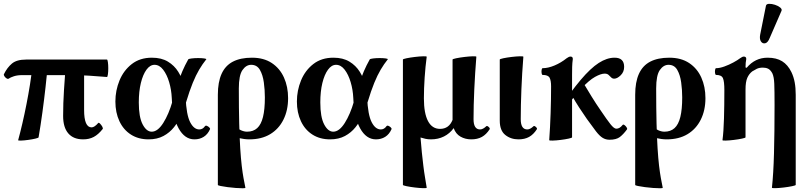

<svg xmlns="http://www.w3.org/2000/svg" viewBox="-25 -733 4303 1025"><path d="M21 -313Q17 -310 10 -314.5Q3 -319 -1.5 -326Q-6 -333 -4 -337Q13 -372 38.5 -393.5Q64 -415 114 -415H546Q549 -415 551 -401Q553 -387 553 -368.5Q553 -350 551 -336Q549 -322 546 -322Q498 -326 450.5 -329Q403 -332 356 -332H94Q68 -332 49.5 -326Q31 -320 21 -313ZM72 15Q83 -25 94.5 -74.5Q106 -124 116.5 -177.5Q127 -231 135 -281.5Q143 -332 147 -373L229 -372Q225 -330 218 -267Q211 -204 201.5 -134Q192 -64 181 0Q181 3 164 7Q147 11 125 14Q103 17 87 17.5Q71 18 72 15ZM419 11Q367 11 339.5 -21Q312 -53 312 -114Q312 -182 316.5 -251Q321 -320 326 -388H424V-146Q424 -53 464 -53Q479 -53 499 -76Q502 -80 509 -73Q516 -66 521 -57Q526 -48 523 -44Q500 -15 475.5 -2Q451 11 419 11Z M768 11Q714 11 674 -14.5Q634 -40 612.5 -86Q591 -132 591 -191Q591 -250 613 -303.5Q635 -357 678.5 -391Q722 -425 786 -425Q837 -425 871.5 -404Q906 -383 926.5 -350Q947 -317 956 -280Q965 -243 966 -212Q970 -120 990 -81Q1010 -42 1039 -42Q1057 -42 1069 -59Q1073 -64 1080 -61Q1087 -58 1092.5 -52.5Q1098 -47 1096 -43Q1084 -16 1062.5 -2.5Q1041 11 1013 11Q961 11 928.5 -48Q896 -107 892 -210Q890 -254 878 -294.5Q866 -335 846 -361Q826 -387 800 -387Q776 -387 757 -361Q738 -335 727 -290Q716 -245 716 -186Q716 -108 736.5 -69Q757 -30 785 -30Q817 -30 846.5 -76.5Q876 -123 896 -193Q912 -245 923.5 -283Q935 -321 948.5 -352.5Q962 -384 980 -416Q982 -419 998 -421Q1014 -423 1033 -423Q1052 -423 1065.5 -421Q1079 -419 1076 -416Q1056 -391 1038.5 -361.5Q1021 -332 1004 -290.5Q987 -249 968 -186Q958 -152 942.5 -117.5Q927 -83 904 -54Q881 -25 847.5 -7Q814 11 768 11Z M1285 269Q1286 272 1271 272Q1256 272 1234 270.5Q1212 269 1190 266Q1168 263 1153 260Q1138 257 1138 254V-227Q1138 -295 1158 -339Q1178 -383 1218.5 -404Q1259 -425 1320 -425Q1383 -425 1426 -396.5Q1469 -368 1491 -319Q1513 -270 1513 -209Q1513 -144 1488 -94Q1463 -44 1417 -16.5Q1371 11 1306 11Q1280 11 1247.5 3.5Q1215 -4 1189 -27L1226 -71Q1243 -46 1260.5 -38Q1278 -30 1294 -30Q1327 -30 1348 -49Q1369 -68 1379 -108.5Q1389 -149 1389 -213Q1389 -253 1383.5 -293Q1378 -333 1362.5 -360Q1347 -387 1316 -387Q1289 -387 1269.5 -359Q1250 -331 1250 -261Q1250 -152 1252 -74Q1254 4 1257.5 59Q1261 114 1265.5 152Q1270 190 1275 217.5Q1280 245 1285 269Z M1737 11Q1683 11 1643 -14.5Q1603 -40 1581.5 -86Q1560 -132 1560 -191Q1560 -250 1582 -303.5Q1604 -357 1647.5 -391Q1691 -425 1755 -425Q1806 -425 1840.5 -404Q1875 -383 1895.5 -350Q1916 -317 1925 -280Q1934 -243 1935 -212Q1939 -120 1959 -81Q1979 -42 2008 -42Q2026 -42 2038 -59Q2042 -64 2049 -61Q2056 -58 2061.5 -52.5Q2067 -47 2065 -43Q2053 -16 2031.5 -2.5Q2010 11 1982 11Q1930 11 1897.5 -48Q1865 -107 1861 -210Q1859 -254 1847 -294.5Q1835 -335 1815 -361Q1795 -387 1769 -387Q1745 -387 1726 -361Q1707 -335 1696 -290Q1685 -245 1685 -186Q1685 -108 1705.5 -69Q1726 -30 1754 -30Q1786 -30 1815.5 -76.5Q1845 -123 1865 -193Q1881 -245 1892.5 -283Q1904 -321 1917.5 -352.5Q1931 -384 1949 -416Q1951 -419 1967 -421Q1983 -423 2002 -423Q2021 -423 2034.5 -421Q2048 -419 2045 -416Q2025 -391 2007.5 -361.5Q1990 -332 1973 -290.5Q1956 -249 1937 -186Q1927 -152 1911.5 -117.5Q1896 -83 1873 -54Q1850 -25 1816.5 -7Q1783 11 1737 11Z M2253 269Q2253 272 2234 271.5Q2215 271 2190 268Q2165 265 2145.5 261Q2126 257 2126 254V-415Q2126 -418 2145.5 -422Q2165 -426 2190 -429Q2215 -432 2234 -432.5Q2253 -433 2253 -430Q2246 -378 2242 -319Q2238 -260 2238 -208Q2238 -128 2260 -86.5Q2282 -45 2324 -45Q2372 -45 2391 -93V-415Q2391 -418 2410.5 -422Q2430 -426 2455 -429Q2480 -432 2499 -432.5Q2518 -433 2518 -430Q2511 -343 2507 -256Q2503 -169 2503 -97Q2503 -42 2538 -42Q2553 -42 2571 -59Q2575 -63 2583.5 -55.5Q2592 -48 2589 -43Q2571 -15 2547.5 -2Q2524 11 2491 11Q2459 11 2433.5 -3.5Q2408 -18 2397 -49Q2376 -20 2345 -4.5Q2314 11 2276 11Q2260 11 2246 8Q2232 5 2220 1Q2223 43 2227 80.5Q2231 118 2235 151.5Q2239 185 2244 214Q2249 243 2253 269Z M2743 11Q2702 11 2672.5 -12.5Q2643 -36 2643 -89V-415Q2643 -418 2662 -422Q2681 -426 2706 -429Q2731 -432 2750 -432.5Q2769 -433 2769 -430Q2762 -343 2758.5 -256Q2755 -169 2755 -97Q2755 -42 2790 -42Q2805 -42 2823 -59Q2827 -63 2835.5 -55.5Q2844 -48 2841 -43Q2823 -15 2799.5 -2Q2776 11 2743 11Z M2907 15Q2912 -53 2914.5 -128.5Q2917 -204 2917 -272Q2917 -303 2909 -318Q2901 -333 2872 -333Q2868 -333 2866.5 -342Q2865 -351 2866.5 -360Q2868 -369 2872 -369Q2901 -369 2935.5 -383.5Q2970 -398 3000 -422Q3007 -427 3011.5 -429Q3016 -431 3021 -431Q3033 -431 3033 -418Q3030 -397 3029.5 -375.5Q3029 -354 3029 -333V0Q3029 3 3010.5 7Q2992 11 2968 14Q2944 17 2925.5 17.5Q2907 18 2907 15ZM2970 -120 2953 -140Q3022 -244 3075 -306.5Q3128 -369 3171.5 -397Q3215 -425 3256 -425Q3307 -425 3307 -376Q3307 -349 3288.5 -331Q3270 -313 3254 -313Q3244 -313 3237.5 -320Q3231 -327 3223.5 -333.5Q3216 -340 3203 -340Q3183 -340 3151.5 -322.5Q3120 -305 3075.5 -257.5Q3031 -210 2970 -120ZM3229 13Q3209 13 3192.5 3Q3176 -7 3157 -31.5Q3138 -56 3108 -98Q3087 -128 3066.5 -159.5Q3046 -191 3029 -222L3087 -294Q3109 -257 3133 -218Q3157 -179 3182 -143Q3215 -94 3234 -70Q3253 -46 3265 -46Q3274 -46 3282 -50.5Q3290 -55 3299 -66Q3302 -70 3308.5 -65.5Q3315 -61 3320 -53.5Q3325 -46 3322 -42Q3303 -16 3284 -1.5Q3265 13 3229 13Z M3513 269Q3514 272 3499 272Q3484 272 3462 270.5Q3440 269 3418 266Q3396 263 3381 260Q3366 257 3366 254V-227Q3366 -295 3386 -339Q3406 -383 3446.5 -404Q3487 -425 3548 -425Q3611 -425 3654 -396.5Q3697 -368 3719 -319Q3741 -270 3741 -209Q3741 -144 3716 -94Q3691 -44 3645 -16.5Q3599 11 3534 11Q3508 11 3475.5 3.5Q3443 -4 3417 -27L3454 -71Q3471 -46 3488.5 -38Q3506 -30 3522 -30Q3555 -30 3576 -49Q3597 -68 3607 -108.5Q3617 -149 3617 -213Q3617 -253 3611.5 -293Q3606 -333 3590.5 -360Q3575 -387 3544 -387Q3517 -387 3497.5 -359Q3478 -331 3478 -261Q3478 -152 3480 -74Q3482 4 3485.5 59Q3489 114 3493.5 152Q3498 190 3503 217.5Q3508 245 3513 269Z M4096 269Q4104 195 4107 84.5Q4110 -26 4110 -173Q4110 -249 4108.5 -286Q4107 -323 4098 -342Q4088 -360 4076 -366Q4064 -372 4048 -372Q4028 -372 4015 -365.5Q4002 -359 3991 -352Q3974 -339 3964.5 -317.5Q3955 -296 3955 -255V0Q3955 3 3936 7Q3917 11 3892.5 14Q3868 17 3849.5 17.5Q3831 18 3832 15Q3838 -30 3840 -100.5Q3842 -171 3842 -252Q3842 -298 3834.5 -315.5Q3827 -333 3798 -333Q3794 -333 3792.5 -342Q3791 -351 3792.5 -360Q3794 -369 3798 -369Q3817 -369 3842 -378Q3867 -387 3890 -399.5Q3913 -412 3926 -422Q3933 -427 3937.5 -429Q3942 -431 3946 -431Q3959 -431 3959 -418Q3957 -408 3956 -397.5Q3955 -387 3955 -373L3961 -371Q4006 -425 4073 -425Q4120 -425 4150.5 -406Q4181 -387 4200 -348Q4212 -323 4217.5 -293.5Q4223 -264 4223 -227V254Q4223 257 4203.5 261Q4184 265 4159 268Q4134 271 4115 271.5Q4096 272 4096 269ZM4084 -530Q4074 -505 4060 -502Q4046 -499 4037.5 -511.5Q4029 -524 4033 -547L4064 -702Q4066 -712 4080.5 -712.5Q4095 -713 4112 -707.5Q4129 -702 4140 -693Q4151 -684 4147 -675Z"/></svg>

Font: Junicode VF
Style: Regular
Weight: 400
Designer: Peter S. Baker
Version: Version 2.213